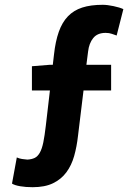

<svg xmlns="http://www.w3.org/2000/svg" viewBox="-20 -684 568 800"><path d="M116 96Q87 96 64 92Q41 88 30 81L50 -28Q61 -23 72 -21.5Q83 -20 94 -19Q112 -20 124.5 -26Q137 -32 146 -48Q155 -64 160.5 -91Q166 -118 171 -161L188 -307H113V-408L187 -414H200L205 -457Q211 -512 225 -551.5Q239 -591 263 -616Q287 -641 322.5 -652.5Q358 -664 408 -664Q427 -664 453 -658.5Q479 -653 494 -646L466 -536Q457 -539 446 -543Q435 -547 420 -547Q386 -547 368.5 -525.5Q351 -504 347 -469L340 -414H443V-307H328L305 -118Q300 -73 289 -34Q278 5 256.5 34Q235 63 201 79.5Q167 96 116 96Z"/></svg>

Font: hySource Sans Pro
Style: Bold
Weight: 700
Designer: Paul D. Hunt
Foundry: Adobe Systems Incorporated
Version: Version 2.021;PS 2.000;hotconv 1.0.86;makeotf.lib2.5.63406